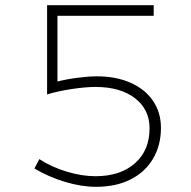

<svg xmlns="http://www.w3.org/2000/svg" viewBox="-20 -719 739 742"><path d="M602 -225Q602 -157 571 -105Q540 -53 483.5 -25Q427 3 351 3Q294 3 230 -16.5Q166 -36 113 -68L132 -104Q180 -73 238.5 -55.5Q297 -38 349 -38Q445 -38 501.5 -88Q558 -138 558 -223Q558 -296 501.5 -339.5Q445 -383 349 -383Q311 -383 257.5 -375Q204 -367 162 -354V-699H574V-658H202V-404Q237 -413 279.5 -418.5Q322 -424 355 -424Q429 -424 485 -399Q541 -374 571.5 -329Q602 -284 602 -225Z"/></svg>

Font: Argentum Sans ExtraLight
Style: Regular
Weight: 275
Designer: Julieta Ulanovsky (Modified by Cristiano Sobral)
Foundry: Julieta Ulanovsky
Version: Version 1.000; ttfautohint (v1.5.65-e2d9)